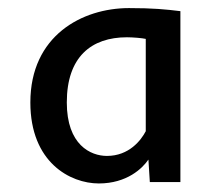

<svg xmlns="http://www.w3.org/2000/svg" viewBox="-20 -688 540 463"><path d="M341.3 -249H415V-661.1C378.9 -665.5 349.1 -668.5 291 -668.5C178.2 -668.5 53.2 -602.1 53.2 -440.9C53.2 -296.4 149.4 -245.6 218.3 -245.6C286.1 -245.6 323.7 -282.2 337.9 -303.2ZM237.8 -312C198.7 -312 141.1 -338.4 141.1 -440.9C141.1 -550.8 200.2 -598.1 286.1 -598.1C300.3 -598.1 322.8 -596.2 331.5 -594.2V-371.6C320.3 -350.1 291.5 -312 237.8 -312Z"/></svg>

Font: Inder
Style: Regular
Weight: 400
Designer: Irina Smirnova
Foundry: Irina Smirnova
Version: Version 1.001